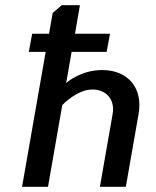

<svg xmlns="http://www.w3.org/2000/svg" viewBox="-20 -720 600 740"><path d="M104 -590 91 -520H156L65 0H165L220 -315C220 -315 276 -375 336 -375C391 -375 424 -335 414 -280L365 0H465L514 -280C532 -380 474 -450 374 -450C289 -450 235 -400 235 -400L256 -520H391L404 -590H269L288 -700H218L183 -670L169 -590Z"/></svg>

Font: Scada
Style: Italic
Weight: 400
Designer: Jovanny Lemonad
Foundry: Jovanny Lemonad
Version: Version 3.005